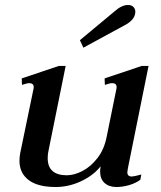

<svg xmlns="http://www.w3.org/2000/svg" viewBox="-20 -739 643 769"><path d="M314 -548 300 -578 437 -692Q467 -719 492 -719Q507 -719 514.5 -711Q522 -703 522 -692Q522 -675 510 -661Q498 -647 474 -635ZM508 -32Q516 -32 546 -40L542 -19Q523 -5 497 2.5Q471 10 446 10Q417 10 399 -6Q381 -22 381 -52Q381 -59 383 -73Q355 -37 305.5 -13.5Q256 10 203 10Q131 10 94.5 -18Q58 -46 58 -95Q58 -110 61 -126L114 -382Q115 -385 115 -390Q115 -406 97 -406Q89 -406 68 -399L67 -425L216 -475H243L175 -139Q171 -123 171 -106Q171 -71 190.5 -54Q210 -37 247 -37Q277 -37 310 -54Q343 -71 370 -105.5Q397 -140 407 -190L446 -382Q447 -385 447 -390Q447 -406 429 -406Q421 -406 400 -399L399 -425L548 -475H575L492 -64Q490 -52 490 -49Q490 -32 508 -32Z"/></svg>

Font: Taviraj Medium
Style: Italic
Weight: 500
Italic angle: -12°
Designer: Katatrad Team
Foundry: CadsonDemak
Version: Version 1.001